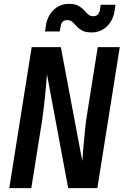

<svg xmlns="http://www.w3.org/2000/svg" viewBox="-20 -974 640 994"><path d="M28 0 144 -730H295L406 -140Q408 -172 412 -215.5Q416 -259 420.5 -304Q425 -349 431 -384L486 -730H600L484 0H333L223 -590Q221 -561 217.5 -520Q214 -479 209 -436Q204 -393 199 -357L142 0ZM454 -806Q423 -806 405 -816Q387 -826 376 -838.5Q365 -851 354.5 -860.5Q344 -870 329 -870Q298 -870 294 -837L289 -811H213L218 -844Q226 -893 258.5 -923.5Q291 -954 337 -954Q368 -954 386 -944Q404 -934 415 -921.5Q426 -909 436.5 -899.5Q447 -890 462 -890Q491 -890 497 -921L501 -949H578L573 -916Q565 -867 532.5 -836.5Q500 -806 454 -806Z"/></svg>

Font: JetBrains Mono NL
Style: Bold Italic
Weight: 700
Italic angle: -9°
Designer: Philipp Nurullin, Konstantin Bulenkov
Foundry: JetBrains
Version: Version 2.304; ttfautohint (v1.8.4.7-5d5b)